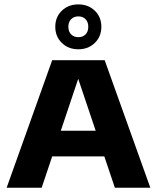

<svg xmlns="http://www.w3.org/2000/svg" viewBox="-20 -876 732 896"><path d="M11 0 223.5 -595H468.5L681.5 0H516L337 -532H353L174.5 0ZM181.5 -146 219 -266H472.5L509.5 -146ZM345.5 -646Q299 -646 268.5 -675.8Q238 -705.5 238 -751Q238 -796.5 268.5 -826Q299 -855.5 345.5 -855.5Q392 -855.5 422.5 -826Q453 -796.5 453 -751Q453 -705.5 422.5 -675.8Q392 -646 345.5 -646ZM345.5 -702.5Q366.5 -702.5 379.2 -715.5Q392 -728.5 392 -751Q392 -773.5 379.2 -786.5Q366.5 -799.5 345.5 -799.5Q325 -799.5 312 -786.5Q299 -773.5 299 -751Q299 -728.5 312 -715.5Q325 -702.5 345.5 -702.5Z"/></svg>

Font: Encode Sans SC SemiExpanded
Style: Bold
Weight: 700
Width: 6
Designer: Multiple Designers
Foundry: Impallari Type
Version: Version 3.002